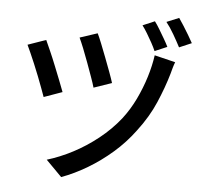

<svg xmlns="http://www.w3.org/2000/svg" viewBox="-60 -923 1120 1053"><g transform="rotate(5 500.0 -397.0)"><path d="M446 -737Q455 -719 469 -684Q483 -649 498.5 -608.5Q514 -568 527.5 -531.5Q541 -495 548 -472L449 -438Q443 -460 430 -496Q417 -532 402.5 -572Q388 -612 373.5 -648Q359 -684 349 -705ZM883 -616Q877 -601 872 -583Q867 -565 863 -550Q841 -474 805 -390Q769 -306 707 -225Q656 -156 591.5 -100Q527 -44 456.5 -2Q386 40 315 66L228 -22Q298 -43 369 -80Q440 -117 505.5 -169Q571 -221 621 -284Q662 -337 691.5 -398.5Q721 -460 740.5 -523Q760 -586 768 -644ZM168 -676Q178 -654 194 -618Q210 -582 226.5 -540.5Q243 -499 258 -461.5Q273 -424 282 -399L181 -363Q174 -382 163.5 -411Q153 -440 139.5 -474Q126 -508 112.5 -540.5Q99 -573 87 -599.5Q75 -626 68 -641ZM753 -830Q766 -813 780.5 -788.5Q795 -764 809.5 -739.5Q824 -715 833 -696L765 -667Q756 -688 742.5 -712.5Q729 -737 714.5 -761Q700 -785 687 -802ZM884 -860Q896 -843 911 -819Q926 -795 940.5 -771Q955 -747 965 -728L897 -699Q881 -730 859 -768Q837 -806 816 -832Z"/></g></svg>

Font: Noto Sans KR Medium
Style: Regular
Weight: 500
Designer: Ryoko NISHIZUKA  (kana, bopomofo & ideographs); Paul D. Hunt (Latin, Greek & Cyrillic); Sandoll Communications , Soo-you
Foundry: Adobe
Version: Version 2.004-H2;hotconv 1.0.118;makeotfexe 2.5.65603